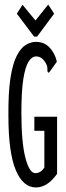

<svg xmlns="http://www.w3.org/2000/svg" viewBox="-20 -814 290 844"><path d="M138 10Q81 10 49 -67Q17 -144 17 -304Q16 -407 26 -471Q36 -535 54 -569.5Q72 -604 94 -617Q116 -630 138 -630Q174 -630 197.5 -605.5Q221 -581 230 -543L201 -502L194 -494L189 -498Q188 -507 188 -516.5Q188 -526 179 -540Q163 -566 139 -566Q120 -566 105.5 -543Q91 -520 82.5 -466.5Q74 -413 74 -319Q74 -189 91.5 -121Q109 -53 135 -53Q160 -53 175 -78V-239H131V-301H231V-50Q208 -18 185 -4Q162 10 138 10ZM192 -794 218 -754 143 -653H130L54 -754L79 -793L136 -724Z"/></svg>

Font: Inconsolata UltraCondensed Medium
Style: Regular
Weight: 500
Width: 1
Monospace: yes
Designer: Raph Levien, Cyreal, Brenton Simpson
Foundry: Raph Levien, Cyreal, Google
Version: Version 3.001; ttfautohint (v1.8.2.53-6de2)